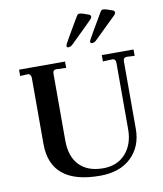

<svg xmlns="http://www.w3.org/2000/svg" viewBox="-91 -900 837 983"><g transform="rotate(-10 327.5 -408.0)"><path d="M350 10Q92 10 92 -201V-545Q92 -554 86.5 -560.5Q81 -567 73 -566L35 -564V-597H274V-564L225 -566H223Q205 -566 205 -546V-199Q205 -115 248.5 -70Q292 -25 372 -25Q446 -25 489 -73.5Q532 -122 532 -200V-545Q532 -555 527 -561Q522 -567 514 -566L465 -564V-597H630V-564L591 -566H589Q571 -566 571 -546V-195Q571 -103 512 -46.5Q453 10 350 10ZM428 -666Q418 -666 418 -674Q418 -678 421 -684L447 -730Q496 -814 498 -817Q504 -826 511 -826Q525 -826 561 -812Q570 -808 570 -800Q570 -796 564 -788L447 -674Q437 -666 428 -666ZM305 -666Q295 -666 295 -674Q295 -676 298 -684L317 -718Q332 -744 347 -769.5Q362 -795 368 -805.5Q374 -816 375 -817Q381 -826 388 -826Q401 -826 437 -812Q446 -808 446 -800Q446 -796 440 -788Q433 -780 324 -674Q314 -666 305 -666Z"/></g></svg>

Font: UnnaMedium
Style: Regular
Weight: 500
Designer: Jorge de Buen Unna
Foundry: Omnibus-Type
Version: Version 2.008;hotconv 1.0.109;makeotfexe 2.5.65596